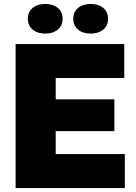

<svg xmlns="http://www.w3.org/2000/svg" viewBox="-20 -952 686 972"><path d="M59 -729H609V-557H262V-449H559V-288H262V-172H612V0H59ZM351 -857Q351 -892 375.5 -912Q400 -932 439 -932Q478 -932 502.5 -912Q527 -892 527 -857Q527 -822 502.5 -802Q478 -782 439 -782Q400 -782 375.5 -802Q351 -822 351 -857ZM121 -857Q121 -892 145.5 -912Q170 -932 209 -932Q248 -932 272.5 -912Q297 -892 297 -857Q297 -822 272.5 -802Q248 -782 209 -782Q170 -782 145.5 -802Q121 -822 121 -857Z"/></svg>

Font: Mona Sans Black
Style: Regular
Weight: 900
Designer: Deni Anggara
Foundry: GitHub
Version: Version 2.000